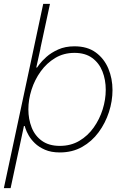

<svg xmlns="http://www.w3.org/2000/svg" viewBox="-28 -780 656 995"><path d="M27 195H-8L147 -530H182L160 -430H164Q164 -430 176 -446.5Q188 -463 212.5 -485Q237 -507 273.5 -523.5Q310 -540 358 -540Q425 -540 468.5 -508Q512 -476 533.5 -424.5Q555 -373 555 -313Q555 -256 536.5 -199Q518 -142 483 -94.5Q448 -47 397.5 -18.5Q347 10 282 10Q237 10 205 -4Q173 -18 152.5 -38Q132 -58 120.5 -78.5Q109 -99 104.5 -113Q100 -127 100 -127H96ZM119 -213Q119 -163 136 -119.5Q153 -76 189.5 -50Q226 -24 282 -24Q339 -24 383 -50Q427 -76 457.5 -119Q488 -162 504 -213Q520 -264 520 -315Q520 -366 503 -409.5Q486 -453 450 -479.5Q414 -506 358 -506Q302 -506 258 -479.5Q214 -453 183 -410Q152 -367 135.5 -315.5Q119 -264 119 -213ZM282 10Q237 10 205 -4Q173 -18 152.5 -38Q132 -58 120.5 -78.5Q109 -99 104.5 -113Q100 -127 100 -127H96L69 0H34L196 -760H231L160 -430H164Q164 -430 176 -446.5Q188 -463 212.5 -485Q237 -507 273.5 -523.5Q310 -540 358 -540Q425 -540 468.5 -508Q512 -476 533.5 -424.5Q555 -373 555 -313Q555 -256 536.5 -199Q518 -142 483 -94.5Q448 -47 397.5 -18.5Q347 10 282 10ZM282 -24Q339 -24 383 -50Q427 -76 457.5 -119Q488 -162 504 -213Q520 -264 520 -315Q520 -366 503 -409.5Q486 -453 450 -479.5Q414 -506 358 -506Q302 -506 258 -479.5Q214 -453 183 -410Q152 -367 135.5 -315.5Q119 -264 119 -213Q119 -163 136 -119.5Q153 -76 189.5 -50Q226 -24 282 -24Z"/></svg>

Font: Be Vietnam Pro Variable Thin
Style: Italic
Weight: 100
Italic angle: -12°
Designer: Lam Bao, Tony Le, Vietanh Nguyen
Foundry: Yellow Type Foundry
Version: Version 1.002